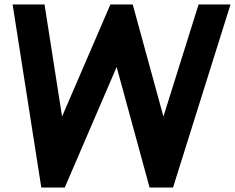

<svg xmlns="http://www.w3.org/2000/svg" viewBox="-20 -840 1053 860"><path d="M755 0 1012.5 -820H869.5L712 -318L574.5 -820H474.5L258 -318L179.5 -820H36.5L165 0H270L502.5 -540L650 0Z"/></svg>

Font: Poland Can Into
Style: Of Regular
Weight: 500
Foundry: Cannot Into Space Fonts
Version: Version 1.01